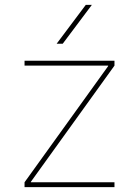

<svg xmlns="http://www.w3.org/2000/svg" viewBox="-20 -770 572 790"><path d="M238 -590H213L333 -750H358ZM425 -498V-500H81V-520H451V-500L107 -22V-20H451V0H81V-20Z"/></svg>

Font: Mplus 1p Thin
Style: Regular
Weight: 250
Version: Version 1.061